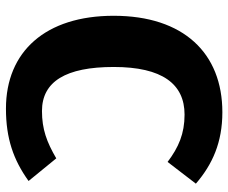

<svg xmlns="http://www.w3.org/2000/svg" viewBox="-81 -669 767 645"><g transform="rotate(-90 302.5 -346.5)"><path d="M260 -710C160 -710 88 -685 17 -634L93 -541C148 -573 191 -589 252 -589C351 -589 400 -509 400 -348C400 -185 343 -110 240 -110C176 -110 130 -130 81 -167L8 -72C73 -16 147 17 248 17C446 17 572 -113 572 -348C572 -577 452 -710 260 -710Z"/></g></svg>

Font: Fira Sans
Style: Bold
Weight: 700
Designer: Carrois Corporate & Edenspiekermann AG
Foundry: Carrois Corporate GbR & Edenspiekermann AG
Version: Version 4.203